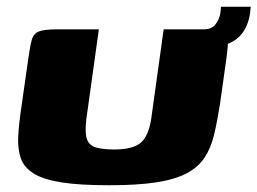

<svg xmlns="http://www.w3.org/2000/svg" viewBox="-20 -547 763 569"><path d="M632 -239Q624 -188 614.5 -148Q605 -108 586 -79.5Q567 -51 532.5 -33Q498 -15 442.5 -6.5Q387 2 303 2Q216 2 162 -6.5Q108 -15 79.5 -33Q51 -51 41.5 -78.5Q32 -106 34 -143Q36 -180 43 -227L64 -374Q69 -410 74 -428.5Q79 -447 94.5 -453.5Q110 -460 148 -460H273L236 -195Q231 -154 237.5 -135Q244 -116 264.5 -110Q285 -104 318 -104Q373 -104 396.5 -123.5Q420 -143 428 -194L465 -460H588Q627 -460 641 -453.5Q655 -447 655.5 -428.5Q656 -410 651 -374ZM556 -402 563 -460H584Q606 -460 617.5 -473.5Q629 -487 633 -507L635 -527H723L721 -507Q712 -449 671.5 -425Q631 -401 556 -402Z"/></svg>

Font: Genos Thin ExtraBold
Style: Italic
Weight: 800
Italic angle: -8°
Version: Version 1.010